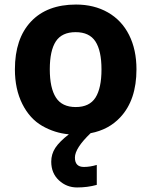

<svg xmlns="http://www.w3.org/2000/svg" viewBox="-20 -576 659 836"><path d="M574.2 -273.9Q574.2 -140.6 503.9 -65.4Q453.6 -11.2 374.5 3.9Q306.2 69.3 306.2 110.1Q306.2 150.9 345.2 150.9Q372.1 150.9 401.4 142.1V229Q361.3 240.2 315.7 240.2Q270 240.2 236.6 209.2Q203.1 178.2 203.1 127.9Q203.1 95.2 220.7 68.1Q238.3 41 279.8 8.8Q218.3 3.4 163.8 -27.8Q109.4 -59.1 77.1 -123.5Q44.9 -188 44.9 -273.9Q44.9 -407.7 114.7 -481.9Q184.6 -556.2 311 -556.2Q389.6 -556.2 449.7 -522Q509.8 -487.8 542 -423.8Q574.2 -359.9 574.2 -273.9ZM223.1 -395.8Q196.8 -355.5 196.8 -274.2Q196.8 -192.9 223.4 -151.4Q250 -109.9 309.8 -109.9Q369.6 -109.9 395.8 -151.1Q421.9 -192.4 421.9 -273.7Q421.9 -355 395.5 -395.5Q369.1 -436 309.3 -436Q249.5 -436 223.1 -395.8Z"/></svg>

Font: NotoSans-Bold
Style: Bold
Weight: 700
Designer: Monotype Design team
Foundry: Monotype Imaging Inc.
Version: Version 1.04